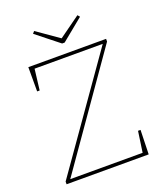

<svg xmlns="http://www.w3.org/2000/svg" viewBox="-156 -976 923 1079"><g transform="rotate(-20 305.0 -436.0)"><path d="M54 0V-16L519 -678L522 -672H99L108 -679L92 -547H77V-692H542V-676L79 -14L76 -20H527L515 -13L534 -145H549L545 0ZM436 -872 447 -859 316 -752H301L166 -859L177 -872L313 -777H304Z"/></g></svg>

Font: Bitter Thin
Style: Regular
Weight: 100
Designer: Sol Matas, and Bitter project Authors
Foundry: Sol Matas
Version: Version 2.002